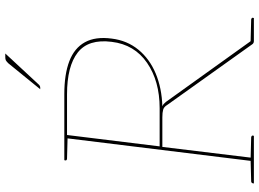

<svg xmlns="http://www.w3.org/2000/svg" viewBox="-144 -814 958 709"><g transform="rotate(-90 334.5 -459.0)"><path d="M94 0 180 -700H342Q415 -700 463.5 -681.5Q512 -663 533.5 -624Q555 -585 547 -525Q540 -468 506 -426.5Q472 -385 418 -362.5Q364 -340 297 -338Q302 -336 305.5 -333Q309 -330 313 -325L546 0H538Q530 0 526 -6L302 -320Q295 -332 284.5 -335Q274 -338 256 -338H147L106 0ZM149 -348H290Q390 -348 457.5 -394.5Q525 -441 535 -525Q546 -611 495.5 -650.5Q445 -690 341 -690H191ZM538 0 522 -13 540 -12ZM12 0 13 -5Q13 -7 15.5 -8.5Q18 -10 20 -10L97 -12V0ZM183 -700 180 -688 104 -690Q101 -690 99 -691.5Q97 -693 97 -695L98 -700ZM103 0 105 -12 182 -10Q184 -10 186.5 -8.5Q189 -7 189 -5L188 0ZM538 0 540 -12 617 -10Q619 -10 621.5 -8.5Q624 -7 624 -5L623 0ZM479 -918H492L376 -793Q374 -791 371.5 -790Q369 -789 367 -789H360L456 -907Q463 -914 467 -916Q471 -918 479 -918Z"/></g></svg>

Font: Aleo Thin
Style: Italic
Weight: 250
Italic angle: -7°
Designer: Alessio Laiso
Foundry: Alessio Laiso
Version: Version 2.001;gftools[0.9.29]